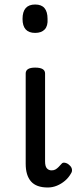

<svg xmlns="http://www.w3.org/2000/svg" viewBox="-20 -815 340 852"><path d="M192 17Q141 17 117.5 -10Q94 -37 94 -88V-489Q94 -502 104.5 -508.5Q115 -515 136 -515Q158 -515 169 -508.5Q180 -502 180 -489V-99Q180 -77 188 -68Q196 -59 209 -59Q219 -59 226 -63Q233 -67 239.5 -73.5Q246 -80 254 -89Q259 -95 269.5 -92.5Q280 -90 287 -83Q297 -75 299 -65Q301 -55 296 -47Q285 -27 268.5 -13Q252 1 232.5 9Q213 17 192 17ZM136 -669Q108 -669 94 -684.5Q80 -700 80 -731Q80 -763 94 -779Q108 -795 136 -795Q164 -795 177.5 -779Q191 -763 191 -731Q193 -700 178.5 -684.5Q164 -669 136 -669Z"/></svg>

Font: Playwrite GB J
Style: Regular
Weight: 400
Designer: Veronika Burian, José Scaglione
Foundry: TypeTogether
Version: Version 1.002